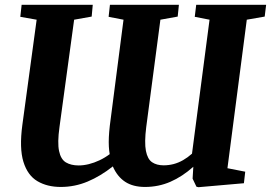

<svg xmlns="http://www.w3.org/2000/svg" viewBox="-20 -763 1128 799"><path d="M233 15Q176.5 15 135.8 -9Q95 -33 77.5 -89.5Q60 -146 73 -243L132.5 -681L64.5 -693L70 -743H366L361.5 -694L288.5 -681L227.5 -234Q218.5 -169 225.8 -134.5Q233 -100 254.2 -87.2Q275.5 -74.5 307.5 -74.5Q327.5 -74.5 349.8 -80Q372 -85.5 394.2 -96Q416.5 -106.5 436.5 -121.5Q434 -135.5 433 -153Q432 -170.5 433 -192.2Q434 -214 437 -240L494 -681L432 -693L437.5 -743H724.5L719.5 -694L647.5 -681L588.5 -234Q580.5 -170 587.2 -135.2Q594 -100.5 613 -87.8Q632 -75 661 -75Q682 -75 702.2 -80.2Q722.5 -85.5 741.8 -96.5Q761 -107.5 779 -123.5L852 -681L790.5 -693L796.5 -743H1087.5L1081.5 -694L1007 -681L926.5 -63L1000.5 -48.5L995 -0.5L806 16L797.5 14L781.5 -19.5L784.5 -69Q738.5 -28 689 -6.5Q639.5 15 583.5 15Q533.5 15 500.8 -6.5Q468 -28 449.5 -70.5Q398.5 -30 344.8 -7.5Q291 15 233 15Z"/></svg>

Font: Merriweather 24pt ExtraBold
Style: Italic
Weight: 800
Italic angle: -7.8°
Version: Version 2.101